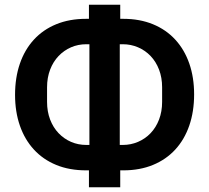

<svg xmlns="http://www.w3.org/2000/svg" viewBox="-20 -756 889 816"><path d="M358 -32H346Q275 -32 219 -55Q163 -78 124 -120.5Q85 -163 64.5 -222Q44 -281 44 -353Q44 -426 64.5 -485.5Q85 -545 124 -587.5Q163 -630 219 -653Q275 -676 346 -676H358V-736H491V-676H504Q574 -676 630 -653Q686 -630 725 -587.5Q764 -545 784.5 -486Q805 -427 805 -355Q805 -282 784.5 -222.5Q764 -163 725 -120.5Q686 -78 630 -55Q574 -32 504 -32H491V40H358ZM360 -568H347Q312 -568 282 -555Q252 -542 229 -518Q206 -494 193 -460Q180 -426 180 -385V-323Q180 -282 193 -248Q206 -214 229 -190Q252 -166 282 -153Q312 -140 347 -140H360ZM502 -140Q536 -140 566.5 -153Q597 -166 620 -190Q643 -214 656 -248Q669 -282 669 -323V-385Q669 -426 656 -460Q643 -494 620 -518Q597 -542 566.5 -555Q536 -568 502 -568H489V-140Z"/></svg>

Font: IBM Plex Sans SmBld
Style: Regular
Weight: 600
Designer: Mike Abbink, Paul van der Laan, Pieter van Rosmalen
Foundry: Bold Monday
Version: Version 3.005